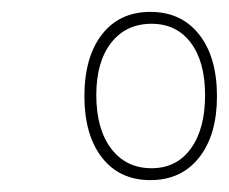

<svg xmlns="http://www.w3.org/2000/svg" viewBox="-20 -744 385 323"><path d="M233 -441Q181 -441 151.5 -479Q122 -517 122 -582Q122 -648 151.5 -686Q181 -724 233 -724Q285 -724 315 -686Q345 -648 345 -582Q345 -517 315 -479Q285 -441 233 -441ZM235 -461Q277 -461 301 -494Q325 -527 325 -584Q325 -640 301 -672Q277 -704 235 -704Q192 -704 167 -672Q142 -640 142 -584Q142 -527 167 -494Q192 -461 235 -461Z"/></svg>

Font: Noto Serif Display ExtraCondensed Black
Style: Italic
Weight: 900
Width: 2
Italic angle: -12°
Designer: Monotype Design Team
Foundry: Monotype Imaging Inc.
Version: Version 2.009